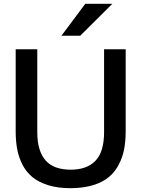

<svg xmlns="http://www.w3.org/2000/svg" viewBox="-20 -967 774 998"><path d="M299.3 -781.2 423.3 -947.3H564L397 -781.2ZM347.2 11.2Q280.8 11.2 230.7 -4.4Q180.7 -20 148.4 -46.4Q132.8 -59.6 119.6 -75.7Q106.4 -91.8 96.7 -111.3Q77.1 -149.9 69.3 -191.7Q61.5 -233.4 61.5 -284.7V-710.9H173.8V-281.2Q173.8 -229 185.3 -191.9Q196.8 -154.8 218.8 -131.1Q240.7 -107.4 273.2 -96.2Q305.7 -85 347.7 -85Q431.2 -85 475.6 -130.9Q521 -176.8 521 -280.8V-710.9H633.3V-285.2Q633.3 -233.4 625.2 -191.2Q617.2 -148.9 596.7 -110.4Q582 -82 560.1 -59.8Q538.1 -37.6 507.6 -22Q477.1 -6.3 437.3 2.2Q397.5 10.7 347.2 11.2Z"/></svg>

Font: Ride Light
Style: Bold
Weight: 600
Version: Version 3.000